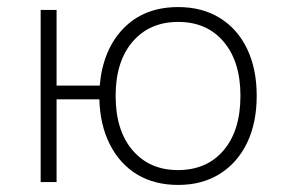

<svg xmlns="http://www.w3.org/2000/svg" viewBox="-20 -515 809 543"><path d="M484 8Q417 8 368 -21.5Q319 -51 291 -106Q263 -161 261 -234H140V0H95V-487H140V-273H262Q271 -375 329.5 -435Q388 -495 484 -495Q552 -495 602 -464Q652 -433 679 -376.5Q706 -320 706 -244Q706 -168 679 -111.5Q652 -55 602 -23.5Q552 8 484 8ZM483 -34Q565 -34 612.5 -90Q660 -146 660 -244Q660 -341 612.5 -397Q565 -453 484 -453Q403 -453 355 -397Q307 -341 307 -244Q307 -146 355 -90Q403 -34 483 -34Z"/></svg>

Font: Nunito Sans 10pt ExtraLight
Style: Regular
Weight: 250
Designer: Vernon Adams
Foundry: Vernon Adams
Version: Version 3.101;gftools[0.9.27]